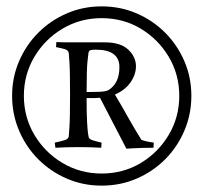

<svg xmlns="http://www.w3.org/2000/svg" viewBox="-20 -780 640 603"><path d="M18 -479Q18 -537 40 -588Q62 -639 100.5 -677.5Q139 -716 190 -738Q241 -760 299 -760Q358 -760 409 -738Q460 -716 498.5 -677.5Q537 -639 559 -588Q581 -537 581 -479Q581 -421 559 -369.5Q537 -318 498.5 -279.5Q460 -241 409 -219Q358 -197 299 -197Q241 -197 190 -219Q139 -241 100.5 -279.5Q62 -318 40 -369.5Q18 -421 18 -479ZM55 -479Q55 -412 88 -356.5Q121 -301 176.5 -268Q232 -235 299 -235Q367 -235 422 -268Q477 -301 510 -356.5Q543 -412 543 -479Q543 -546 510 -601.5Q477 -657 422 -690Q367 -723 299 -723Q232 -723 176.5 -690Q121 -657 88 -601.5Q55 -546 55 -479ZM258 -352Q259 -344 268 -340.5Q277 -337 299 -332L298 -316Q282 -317 264 -317.5Q246 -318 227 -318Q210 -318 190 -317.5Q170 -317 154 -316L152 -332Q175 -337 185 -340.5Q195 -344 196 -352Q196 -352 198 -379.5Q200 -407 200 -483Q200 -559 198 -586Q196 -613 196 -613Q195 -621 186.5 -624.5Q178 -628 156 -632L157 -648Q173 -647 191.5 -647Q210 -647 227 -647H309Q359 -647 383 -624Q407 -601 407 -572Q407 -546 390 -521.5Q373 -497 341 -483Q363 -446 382.5 -411Q402 -376 424 -341Q435 -336 463 -332L462 -316Q447 -316 427 -315.5Q407 -315 392 -314Q377 -313 377 -313L294 -473Q284 -472 274 -472Q264 -472 252 -472Q252 -422 253.5 -396Q255 -370 256.5 -361Q258 -352 258 -352ZM319 -496Q355 -517 355 -569Q355 -624 281 -624Q268 -624 264 -622.5Q260 -621 258 -615Q258 -615 255 -589.5Q252 -564 252 -491Q267 -491 287.5 -491.5Q308 -492 319 -496Z"/></svg>

Font: Average
Style: Regular
Weight: 400
Designer: Eduardo Tunni
Foundry: Eduardo Rodriguez Tunni
Version: Version 1.003; ttfautohint (v1.8.4.7-5d5b)